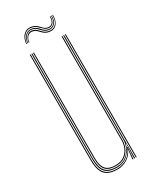

<svg xmlns="http://www.w3.org/2000/svg" viewBox="-184 -753 659 811"><g transform="rotate(-30 145.5 -347.5)"><path d="M137 5Q119.8 5 106.4 1.8Q93 -1.5 83.5 -8.4Q74 -15.2 67.9 -25.9Q61.8 -36.5 58.9 -51.5Q56 -66.5 56 -86V-600H60V-86Q60 -62.8 64.4 -46.1Q68.8 -29.5 77.9 -19.1Q87 -8.8 101.8 -3.9Q116.5 1 137 1Q165 1 186.6 -14.6Q208.2 -30.2 217.2 -57.5H219.2L215.5 -6V0H211.2V-4.8L215.5 -44.5H214.5Q205.2 -22.5 183.9 -8.8Q162.5 5 137 5ZM227.2 0V-600H231.2V0ZM137 -11Q119.5 -11 107.1 -15.2Q94.8 -19.5 87 -28.5Q79.2 -37.5 75.6 -51.8Q72 -66 72 -86V-600H76V-86Q76 -60.5 82.2 -44.9Q88.5 -29.2 101.9 -22.1Q115.2 -15 137 -15Q163.8 -15 180.1 -27.1Q196.5 -39.2 203.9 -57Q211.2 -74.8 211.2 -91.2V-600H215.2V-91.2Q215.2 -74.5 207.6 -55.8Q200 -37 182.9 -24Q165.8 -11 137 -11ZM137 -3Q97.8 -3 80.9 -22.2Q64 -41.5 64 -86V-600H68V-86Q68 -43.8 84 -25.4Q100 -7 137 -7Q166.5 -7 184.5 -21Q202.5 -35 210.9 -54.8Q219.2 -74.5 219.2 -91.2V-600H223.2V0H219.2V-10L221.2 -72.2H219.2Q215 -46.2 193 -24.6Q171 -3 137 -3ZM66 -646.2Q68 -675.2 85.1 -690.2Q102.2 -705.2 126 -698.2Q136.5 -695.2 143.1 -689.9Q149.8 -684.5 154.8 -678.8Q159.8 -673 165.4 -668.4Q171 -663.8 179.5 -662.2Q195 -659.2 203 -670Q211 -680.8 209.8 -697.8H212.8Q214 -678.8 205 -666.9Q196 -655 178.8 -658.2Q169.8 -660 163.9 -664.8Q158 -669.5 152.8 -675.2Q147.5 -681 141.1 -686.4Q134.8 -691.8 124.5 -694.5Q101.8 -701 86.2 -686.4Q70.8 -671.8 69 -646.2ZM72 -646.2Q74 -671.5 89 -684Q104 -696.5 123.8 -690.5Q133.5 -687.5 139.8 -682.2Q146 -677 151 -671.2Q156 -665.5 162.1 -660.8Q168.2 -656 178 -654.2Q196.5 -651 206.9 -663.5Q217.2 -676 216 -697.8H219Q220.2 -674.8 208.8 -661Q197.2 -647.2 177 -650.5Q167 -652.2 160.6 -656.9Q154.2 -661.5 149 -667.2Q143.8 -673 137.8 -678.4Q131.8 -683.8 122.5 -686.8Q104 -692.8 90.4 -681.2Q76.8 -669.8 75 -646.2ZM78 -646.2Q79.8 -667 91.8 -678Q103.8 -689 121.2 -683Q130 -680 135.9 -674.8Q141.8 -669.5 147 -663.6Q152.2 -657.8 159 -653.1Q165.8 -648.5 176.2 -646.5Q198.2 -642.5 211 -657.1Q223.8 -671.8 222 -697.8H225Q226.2 -670.5 212.6 -654.5Q199 -638.5 175.2 -642.5Q164.2 -644.5 157.1 -649.2Q150 -654 144.6 -659.9Q139.2 -665.8 133.5 -671Q127.8 -676.2 119.2 -678.8Q104.2 -683.5 93.2 -674.2Q82.2 -665 81 -646.2Z"/></g></svg>

Font: Big Shoulders Inline Thin
Style: Regular
Weight: 100
Designer: Patric King
Foundry: XO Type Co
Version: Version 2.002